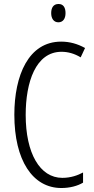

<svg xmlns="http://www.w3.org/2000/svg" viewBox="-20 -934 471 964"><path d="M274 -914C248 -914 237 -895 237 -868C237 -841 250 -822 273 -822C296 -822 309 -840 309 -868C309 -895 299 -914 274 -914ZM289 -674C321 -674 354 -665 385 -646L407 -693C369 -714 330 -725 287 -725C123 -725 52 -555 52 -358C52 -129 144 10 288 10C330 10 369 0 397 -17V-68C371 -54 336 -41 293 -41C180 -41 109 -165 109 -357C109 -521 159 -674 289 -674Z"/></svg>

Font: Noto Sans Devanagari ExtraCondensed Light
Style: Regular
Weight: 300
Width: 2
Designer: Jelle Bosma - Monotype Design Team
Foundry: Monotype Imaging Inc.
Version: Version 2.004